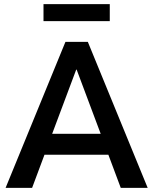

<svg xmlns="http://www.w3.org/2000/svg" viewBox="-20 -907 740 927"><path d="M7 0 296 -705H404L693 0H563L489 -198L540 -160H159L209 -198L135 0ZM348 -571 221 -232 200 -261H498L477 -232L350 -571ZM190 -805V-887H510V-805Z"/></svg>

Font: Nunito Sans 10pt SemiCondensed
Style: Bold
Weight: 700
Width: 4
Designer: Vernon Adams
Foundry: Vernon Adams
Version: Version 3.101;gftools[0.9.27]